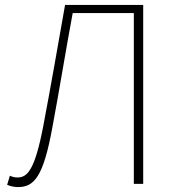

<svg xmlns="http://www.w3.org/2000/svg" viewBox="-20 -746 710 779"><path d="M53 13C118 13 156 -27 193 -232C222 -386 246 -538 275 -693H523V0H561V-726H244C213 -551 187 -400 156 -237C121 -53 90 -26 51 -26C40 -26 31 -28 20 -33L9 4C26 11 42 13 53 13Z"/></svg>

Font: Genne Gothic ExtraLight
Style: Regular
Weight: 250
Designer: Ryoko NISHIZUKA (kana & ideographs); Paul D. Hunt (Latin, Greek & Cyrillic); Wenlong ZHANG (bopomofo); Sandoll Communica
Foundry: Adobe Systems Incorporated
Version: Version 1.004;PS 1.004;hotconv 16.6.51;makeotf.lib2.5.65220